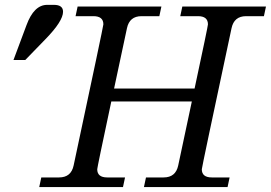

<svg xmlns="http://www.w3.org/2000/svg" viewBox="-20 -759 1099 779"><path d="M82.5 -515.6H34.7L87.4 -656.7Q117.7 -739.3 171.4 -739.3H198.7Q235.8 -739.3 235.8 -711.4Q235.8 -673.3 165 -600.6ZM903.3 0H564L572.3 -39.1H644Q692.9 -39.1 703.1 -87.9L758.3 -347.2H431.6Q374.5 -79.6 374.5 -72.3Q374.5 -39.1 415 -39.1H487.3L479 0H139.2L147.5 -39.1H219.7Q268.6 -39.1 278.8 -87.9Q399.4 -652.8 399.4 -660.2Q399.4 -693.4 358.9 -693.4H286.6L294.9 -732.4H634.8L626.5 -693.4H554.2Q505.4 -693.4 495.1 -644.5L442.9 -399.9H769.5Q823.7 -652.8 823.7 -660.2Q823.7 -693.4 783.2 -693.4H711.4L719.7 -732.4H1059.1L1050.8 -693.4H978.5Q929.7 -693.4 919.4 -644.5Q798.8 -79.6 798.8 -72.3Q798.8 -39.1 839.4 -39.1H911.6Z"/></svg>

Font: Munson
Style: Italic
Weight: 400
Italic angle: -12°
Designer: Paul James MIller
Foundry: High-Logic / Made with FontCreator
Version: Version 2.10;May 5, 2019;FontCreator 11.5.0.2430 64-bit